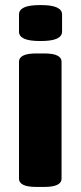

<svg xmlns="http://www.w3.org/2000/svg" viewBox="-20 -736 318 758"><path d="M124 2Q88 2 71.5 -6.5Q55 -15 55 -30V-493Q55 -508 71.5 -516.5Q88 -525 124 -525H154Q190 -525 206.5 -516.5Q223 -508 223 -493V-30Q223 -15 206.5 -6.5Q190 2 154 2ZM140 -574Q95 -574 75 -583.5Q55 -593 55 -611V-679Q55 -697 75 -706.5Q95 -716 140 -716Q184 -716 204.5 -706.5Q225 -697 225 -679V-611Q225 -593 204.5 -583.5Q184 -574 140 -574Z"/></svg>

Font: Asap Semi Expanded ExtraBold
Style: Regular
Weight: 800
Width: 6
Designer: Pablo Cosgaya
Foundry: Omnibus-Type
Version: Version 3.001; ttfautohint (v1.8.4.7-5d5b)